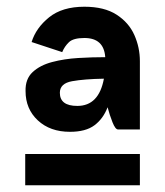

<svg xmlns="http://www.w3.org/2000/svg" viewBox="-20 -731 491 571"><path d="M331 -346Q323 -346 314.5 -367.5Q306 -389 300 -412Q287 -378 261 -358.5Q235 -339 188 -339Q129 -339 92.5 -373Q56 -407 56 -460Q55 -496 77 -516.5Q99 -537 135 -546.5Q171 -556 212.5 -558.5Q254 -561 293 -561Q289 -618 231 -618Q198 -618 185 -605.5Q172 -593 165 -576L74 -606Q87 -648 126 -679.5Q165 -711 231 -711Q290 -711 326.5 -687.5Q363 -664 379.5 -627Q396 -590 396 -549V-346ZM158 -455Q158 -416 210 -416Q274 -416 289 -497Q231 -496 194.5 -489.5Q158 -483 158 -455ZM55 -273H396V-180H55Z"/></svg>

Font: Haskoy Bold
Style: Regular
Weight: 700
Designer: Ertekin Erdin
Foundry: Ertekin Erdin
Version: Version 1.500; ttfautohint (v1.8.3)